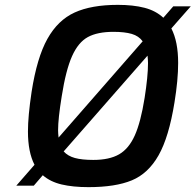

<svg xmlns="http://www.w3.org/2000/svg" viewBox="-20 -764 805 790"><path d="M685 -647Q713 -593 713 -505Q713 -435 698 -343Q675 -200 632.5 -125Q590 -50 522.5 -22Q455 6 344 6Q280 6 233.5 -5Q187 -16 156 -43L119 0H47L122 -86Q95 -138 95 -223Q95 -286 110 -386Q132 -527 175 -604Q218 -681 287 -712.5Q356 -744 465 -744Q528 -744 574.5 -732Q621 -720 652 -691L693 -738H765ZM221 -198 567 -594Q551 -616 522 -624.5Q493 -633 447 -633Q381 -633 341.5 -611.5Q302 -590 276.5 -533Q251 -476 234 -368Q219 -276 219 -228Q219 -216 221 -198ZM587 -535 242 -141Q259 -122 288 -114Q317 -106 364 -106Q430 -106 470 -129Q510 -152 534.5 -206.5Q559 -261 575 -361Q589 -450 589 -504Q589 -517 587 -535Z"/></svg>

Font: Exo SemiBold
Style: Italic
Weight: 600
Italic angle: -9°
Designer: Natanael Gama
Foundry: Natanael Gama
Version: Version 1.500; ttfautohint (v1.6)